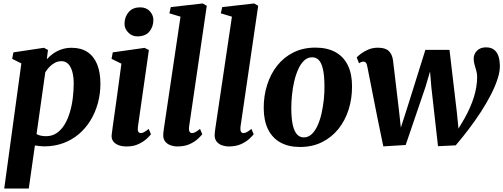

<svg xmlns="http://www.w3.org/2000/svg" viewBox="-20 -837 2913 1111"><path d="M4.5 254 103.5 -470 50.5 -496.5 57.5 -534 234.5 -560.5 257.5 -548 251 -494Q266.5 -512 287.8 -527Q309 -542 335.8 -551.2Q362.5 -560.5 394.5 -560.5Q449 -560.5 486 -536Q523 -511.5 542 -465Q561 -418.5 561 -352Q561 -294.5 546.5 -240.8Q532 -187 504.2 -141.2Q476.5 -95.5 436.8 -61.5Q397 -27.5 346.2 -8.8Q295.5 10 235 10Q222.5 10 208.8 8.2Q195 6.5 182 4.5L146.5 254ZM191.5 -61Q202 -55 215.8 -52Q229.5 -49 247 -49Q281.5 -49 307.8 -66.8Q334 -84.5 352.8 -115Q371.5 -145.5 383.5 -184.8Q395.5 -224 401 -267.8Q406.5 -311.5 406.5 -354.5Q406.5 -391.5 398.8 -420.5Q391 -449.5 375.5 -466.2Q360 -483 335 -483Q315 -483 297.2 -473.5Q279.5 -464 265.5 -449.2Q251.5 -434.5 242 -418.5Z M713 10.5Q683.5 10.5 663 1.8Q642.5 -7 633 -22.5Q623.5 -38 626.5 -59.5Q629 -80 633.2 -110.5Q637.5 -141 643 -180.2Q648.5 -219.5 655 -265.5Q661.5 -311.5 668.2 -362.8Q675 -414 682.5 -468.5L625.5 -496.5L632.5 -534L816.5 -560L841.5 -547.5L778 -103Q775.5 -85 779.8 -76Q784 -67 794.5 -67Q803.5 -67 814 -72.5Q824.5 -78 840.5 -91L853.5 -60Q847 -51 829 -34.2Q811 -17.5 781.8 -3.5Q752.5 10.5 713 10.5ZM774.5 -626.5Q743 -626.5 721 -650Q699 -673.5 700.5 -703Q702 -741.5 725.5 -768Q749 -794.5 790.5 -794.5Q827 -794.5 847.5 -771.5Q868 -748.5 867.5 -720.5Q867 -681.5 844.2 -654Q821.5 -626.5 774.5 -626.5Z M1074 -103Q1072 -85.5 1076.2 -76.2Q1080.5 -67 1091.5 -67Q1099.5 -67 1109.2 -71.8Q1119 -76.5 1137.5 -91L1150.5 -60Q1143 -50.5 1125.2 -33.8Q1107.5 -17 1077.8 -3.2Q1048 10.5 1005.5 10.5Q986.5 10.5 967.8 4Q949 -2.5 936.8 -17Q924.5 -31.5 924.5 -55Q924.5 -60.5 925.2 -67.8Q926 -75 927 -82.2Q928 -89.5 928.5 -94L1024.5 -740.5L960 -760L968.5 -796L1153 -817L1176.5 -803.5Z M1371.5 -103Q1369.5 -85.5 1373.8 -76.2Q1378 -67 1389 -67Q1397 -67 1406.8 -71.8Q1416.5 -76.5 1435 -91L1448 -60Q1440.5 -50.5 1422.8 -33.8Q1405 -17 1375.2 -3.2Q1345.5 10.5 1303 10.5Q1284 10.5 1265.2 4Q1246.5 -2.5 1234.2 -17Q1222 -31.5 1222 -55Q1222 -60.5 1222.8 -67.8Q1223.5 -75 1224.5 -82.2Q1225.5 -89.5 1226 -94L1322 -740.5L1257.5 -760L1266 -796L1450.5 -817L1474 -803.5Z M1804.5 -561.5Q1873 -561.5 1920.2 -535.8Q1967.5 -510 1992.2 -460.2Q2017 -410.5 2017 -338.5Q2017.5 -267.5 1997.5 -203.8Q1977.5 -140 1938.5 -91.2Q1899.5 -42.5 1843.5 -14.5Q1787.5 13.5 1716 13.5Q1649 13.5 1602.2 -12.8Q1555.5 -39 1531 -88.8Q1506.5 -138.5 1506 -210Q1505.5 -282 1525.8 -345.8Q1546 -409.5 1584.5 -458Q1623 -506.5 1678.8 -534Q1734.5 -561.5 1804.5 -561.5ZM1786.5 -505.5Q1760 -505.5 1740 -486.8Q1720 -468 1705.8 -436.5Q1691.5 -405 1682.5 -366.2Q1673.5 -327.5 1669.5 -286.8Q1665.5 -246 1665.5 -209Q1666 -147 1675 -110.5Q1684 -74 1700 -58Q1716 -42 1737.5 -42Q1764 -42 1783.8 -60.8Q1803.5 -79.5 1817.8 -111Q1832 -142.5 1840.8 -181.5Q1849.5 -220.5 1853.8 -261.5Q1858 -302.5 1857.5 -340Q1857 -402.5 1848.2 -438.8Q1839.5 -475 1824 -490.2Q1808.5 -505.5 1786.5 -505.5Z M2198 10 2162 -165 2105.5 -451.5Q2102.5 -468 2097.2 -474.2Q2092 -480.5 2084 -480.5Q2075 -480.5 2069.8 -477.8Q2064.5 -475 2057.5 -471L2044 -504.5Q2049.5 -511.5 2067 -525Q2084.5 -538.5 2110.2 -549.8Q2136 -561 2166.5 -561Q2209 -561 2229 -542.5Q2249 -524 2254 -489L2288.5 -199L2299.5 -98.5L2340 -224.5L2441.5 -548.5H2581L2623.5 -187.5L2633 -93L2667 -150Q2684.5 -181 2698.2 -212Q2712 -243 2721.5 -273Q2731 -303 2736 -333Q2741 -363 2741 -392.5Q2741 -410.5 2736 -427.8Q2731 -445 2726 -462.5Q2721 -480 2721 -497Q2721 -524.5 2740.2 -543.8Q2759.5 -563 2792 -563Q2822.5 -563 2840 -548.5Q2857.5 -534 2864.8 -510.2Q2872 -486.5 2872.5 -459.5Q2873.5 -423.5 2859 -379.5Q2844.5 -335.5 2819.5 -287Q2794.5 -238.5 2761.8 -188.2Q2729 -138 2692 -89.2Q2655 -40.5 2617 4L2514.5 9L2476 -332.5L2468.5 -423.5L2441.5 -332.5L2327.5 2Z"/></svg>

Font: Merriweather 36pt ExtraBold
Style: Italic
Weight: 800
Italic angle: -7.8°
Version: Version 2.101